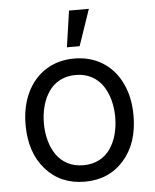

<svg xmlns="http://www.w3.org/2000/svg" viewBox="-55 -819 706 876"><g transform="rotate(-5 298.5 -381.0)"><path d="M269.9 -606.5 294 -772.7H384.9L328.1 -606.5ZM51.1 -269.9Q51.1 -354 82 -418.3Q112.9 -482.6 169 -517.6Q225.1 -552.6 298.3 -552.6Q371.4 -552.6 427.6 -517.6Q483.7 -482.6 514.6 -418.3Q545.5 -354 545.5 -269.9Q545.5 -143.1 477.3 -65.9Q409.1 11.4 298.3 11.4Q187.5 11.4 119.3 -65.9Q51.1 -143.1 51.1 -269.9ZM225.7 -80.6Q257.5 -63.9 298.3 -63.9Q339.1 -63.9 370.9 -80.6Q402.7 -97.3 422.2 -126.1Q441.8 -154.8 451.7 -191.4Q461.6 -228 461.6 -269.9Q461.6 -311.8 451.7 -348.5Q441.8 -385.3 422.2 -414.4Q402.7 -443.5 370.9 -460.4Q339.1 -477.3 298.3 -477.3Q257.5 -477.3 225.7 -460.4Q193.9 -443.5 174.4 -414.4Q154.8 -385.3 144.9 -348.5Q134.9 -311.8 134.9 -269.9Q134.9 -228 144.9 -191.4Q154.8 -154.8 174.4 -126.1Q193.9 -97.3 225.7 -80.6Z"/></g></svg>

Font: TID UI
Style: Regular
Weight: 400
Designer: The TID Project Authors
Foundry: Bakken & Bæck
Version: Version 1.001;hotconv 1.0.109;makeotfexe 2.5.65596